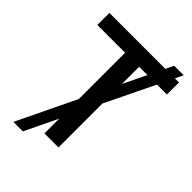

<svg xmlns="http://www.w3.org/2000/svg" viewBox="-241 -865 1045 1045"><g transform="rotate(45 281.5 -342.5)"><path d="M335 -488.8V-621.1H398.9ZM472.2 -621.1H548.8V-713.9H517.1L539.1 -759.8H465.8L443.8 -713.9H13.2V-621.1H227.1V-265.1L63 75.2H136.2L227.1 -113.8V0H335V-337.9Z"/></g></svg>

Font: Noto Reveo Sans
Style: Regular
Weight: 500
Designer: Monotype Design Team
Foundry: Monotype Imaging Inc.
Version: Version 2.007